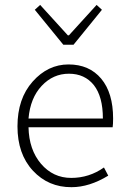

<svg xmlns="http://www.w3.org/2000/svg" viewBox="-20 -757 523 789"><path d="M240.2 -573.2 123 -716.8 145 -736.8 258.8 -611.8H263.2L377 -736.8L398.9 -716.8L282.2 -573.2ZM402.8 -270Q402.8 -359.9 365.7 -407.2Q328.1 -454.1 263.2 -454.1Q198.2 -454.1 151.4 -404.3Q104.5 -354.5 97.2 -270ZM273.9 12.2Q178.7 12.7 115.2 -55.7Q51.8 -124 51.8 -237.8Q51.8 -351.6 114.3 -421.9Q176.8 -492.2 261.7 -492.2Q346.7 -492.2 396 -433.6Q444.8 -375 444.8 -270Q444.8 -246.1 442.9 -233.9H97.2Q99.1 -142.1 148.4 -84Q198.2 -25.9 272.5 -25.9Q346.7 -25.9 407.2 -68.8L424.8 -35.2Q347.2 12.2 273.9 12.2Z"/></svg>

Font: SourceSansPro-Light
Style: Regular
Weight: 300
Designer: Paul D. Hunt
Foundry: Adobe Systems Incorporated
Version: Version 2.020;PS 2.0;hotconv 1.0.86;makeotf.lib2.5.63406